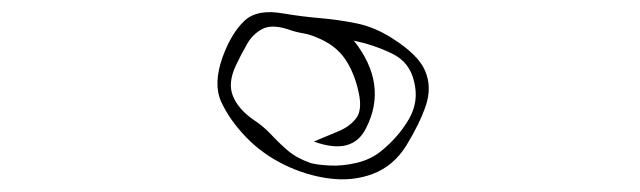

<svg xmlns="http://www.w3.org/2000/svg" viewBox="-20 -527 1040 312"><path d="M441 -505Q471 -500 500.5 -497.5Q530 -495 559.5 -489Q589 -483 617 -465Q660 -438 671 -411.5Q682 -385 672 -355.5Q662 -326 640 -290Q619 -257 586 -244.5Q553 -232 515 -237Q477 -242 441.5 -259.5Q406 -277 380 -304Q353 -332 339.5 -361.5Q326 -391 342 -435Q356 -473 377 -493Q398 -513 441 -505ZM490 -297Q511 -306 529.5 -313.5Q548 -321 558.5 -334.5Q569 -348 563 -376Q556 -409 540.5 -431.5Q525 -454 495 -466Q484 -471 472 -473Q460 -475 449 -479Q422 -488 406.5 -480Q391 -472 381.5 -455.5Q372 -439 363 -420Q350 -392 358.5 -371Q367 -350 391 -333Q408 -322 420.5 -308.5Q433 -295 447.5 -282.5Q462 -270 485 -262Q496 -259 516.5 -258Q537 -257 560 -262.5Q583 -268 600 -282Q628 -305 644.5 -333.5Q661 -362 653 -394Q646 -426 617 -440Q588 -454 555 -461Q611 -390 575 -319Q553 -274 490 -297Z"/></svg>

Font: Rock 3D
Style: Regular
Weight: 400
Version: Version 1.000